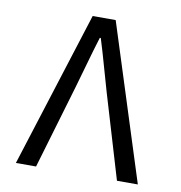

<svg xmlns="http://www.w3.org/2000/svg" viewBox="-76 -726 751 797"><g transform="rotate(10 300.0 -328.0)"><path d="M43 0 251 -656H348L557 0H469L363 -355Q346 -413 332 -463.5Q318 -514 300 -572H296Q278 -514 264 -463.5Q250 -413 233 -355L128 0Z"/></g></svg>

Font: SauceCodePro NFM
Style: Regular
Weight: 400
Monospace: yes
Designer: Paul D. Hunt, Teo Tuominen
Foundry: Adobe
Version: Version 2.042;hotconv 1.1.0;makeotfexe 2.6.0;Nerd Fonts 3.3.